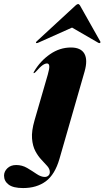

<svg xmlns="http://www.w3.org/2000/svg" viewBox="-143 -693 517 950"><path d="M275.5 -339 151.5 92Q129 170.5 83.8 204Q38.5 237.5 -28.5 237.5Q-78 237.5 -100.5 220.2Q-123 203 -123 176Q-123 155.5 -106.5 139.5Q-90 123.5 -63 123.5Q-33.5 123.5 -8.5 138.2Q16.5 153 38.2 167.8Q60 182.5 78.5 182.5Q89 182.5 96.2 176Q103.5 169.5 103.5 158.5Q103.5 143 91 128.8Q78.5 114.5 62 97.2Q45.5 80 32 54.8Q18.5 29.5 15.5 -7.5Q12.5 -44.5 28 -98L93.5 -324Q102 -353.5 100.8 -366.2Q99.5 -379 89.5 -379Q80 -379 67.8 -370.5Q55.5 -362 33.5 -337Q27.5 -331 24.5 -331Q21 -331 25.5 -339Q56 -391 104.2 -424.5Q152.5 -458 208 -458Q257 -458 274.5 -427.5Q292 -397 275.5 -339ZM44.5 -481Q38 -478.5 35.5 -480.5Q33.5 -483.5 38 -488L231.5 -666.5Q238.5 -673 243.5 -673Q248 -673 252.5 -666.5L353 -488Q356 -483.5 351.5 -480.5Q349.5 -478.5 344 -481L213.5 -556.5Z"/></svg>

Font: Fraunces 144pt S000 Black
Style: Italic
Weight: 900
Italic angle: -16°
Version: Version 1.000; ttfautohint (v1.8.3)